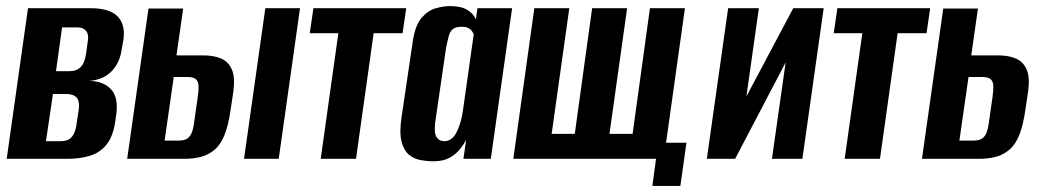

<svg xmlns="http://www.w3.org/2000/svg" viewBox="-20 -522 3432 631"><path d="M2 0 72 -495H279Q339 -495 365.5 -469Q392 -443 386 -394L380 -360Q374 -316 347 -288Q320 -260 273 -256Q318 -256 344 -229.5Q370 -203 362 -145L359 -124Q352 -75 331 -48Q310 -21 277 -10.5Q244 0 200 0ZM131 -58H179Q193 -58 203.5 -62.5Q214 -67 221.5 -80Q229 -93 232 -117L239 -163Q241 -182 237 -192.5Q233 -203 223 -208Q213 -213 198 -213H154ZM164 -288H208Q232 -288 245.5 -302Q259 -316 263 -347L269 -390Q272 -410 262.5 -421Q253 -432 235 -432H184Z M398 0 468 -494H582L560 -340H648Q683 -340 707 -329.5Q731 -319 742 -293.5Q753 -268 747 -222L738 -162Q731 -112 718.5 -80Q706 -48 686.5 -31Q667 -14 642 -7Q617 0 584 0ZM521 -60H567Q586 -60 596 -67Q606 -74 611 -88Q616 -102 618 -120L630 -204Q633 -225 632.5 -239.5Q632 -254 624 -261.5Q616 -269 596 -269H551ZM782 0 852 -495H966L896 0Z M1034 0 1092 -413H998L1010 -495H1315L1303 -413H1208L1150 0Z M1404 8Q1383 8 1361.5 4Q1340 0 1323.5 -14Q1307 -28 1299.5 -57.5Q1292 -87 1300 -139L1337 -389Q1345 -440 1366 -464Q1387 -488 1412.5 -495Q1438 -502 1459 -502Q1496 -502 1516.5 -489Q1537 -476 1544 -458L1549 -495H1663L1593 0H1503L1512 -62Q1504 -47 1491 -31Q1478 -15 1457.5 -3.5Q1437 8 1404 8ZM1440 -58Q1453 -58 1463 -65.5Q1473 -73 1479.5 -85.5Q1486 -98 1490.5 -111.5Q1495 -125 1497.5 -136.5Q1500 -148 1501 -156L1537 -410Q1535 -413 1531.5 -419Q1528 -425 1520 -429.5Q1512 -434 1497 -434Q1478 -434 1468.5 -426.5Q1459 -419 1455 -404Q1451 -389 1446 -365L1410 -118Q1408 -99 1409.5 -87.5Q1411 -76 1416 -69.5Q1421 -63 1427 -60.5Q1433 -58 1440 -58Z M2124 89 2136 0H1667L1736 -495H1851L1793 -82H1869L1926 -495H2041L1983 -82H2059L2116 -495H2231L2169 -53H2236L2216 89Z M2303 0 2373 -495H2474L2433 -205L2587 -495H2687L2617 0H2517L2562 -317Q2520 -237 2479 -158.5Q2438 -80 2396 0Z M2756 0 2814 -413H2720L2732 -495H3037L3025 -413H2930L2872 0Z M3010 0 3080 -494H3194L3172 -340H3260Q3295 -340 3319 -329.5Q3343 -319 3354 -293.5Q3365 -268 3359 -222L3350 -162Q3343 -112 3330.5 -80Q3318 -48 3298.5 -31Q3279 -14 3254 -7Q3229 0 3196 0ZM3133 -60H3179Q3198 -60 3208 -67Q3218 -74 3223 -88Q3228 -102 3230 -120L3242 -204Q3245 -225 3244.5 -239.5Q3244 -254 3236 -261.5Q3228 -269 3208 -269H3163Z"/></svg>

Font: Alumni Sans
Style: Bold Italic
Weight: 700
Italic angle: -8°
Designer: Robert E. Leuschke
Foundry: Robert E. Leuschke
Version: Version 1.016